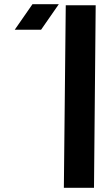

<svg xmlns="http://www.w3.org/2000/svg" viewBox="-20 -891 524 911"><path d="M426 0H283L292 -866H434ZM134 -871H259L175 -750H50Z"/></svg>

Font: Covid19
Style: Regular
Weight: 400
Designer: Peter Wiegel
Foundry: (c) CAT - Ing. Peter Wiegel.  for Rudolf Maass + Partner GmbH
Version: Version 001.000